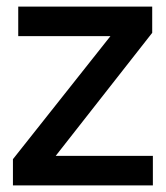

<svg xmlns="http://www.w3.org/2000/svg" viewBox="-20 -559 500 579"><path d="M19 0H441V-89H148L439 -460V-539H35V-450H313L19 -79Z"/></svg>

Font: Mluvka Medium
Style: Regular
Weight: 500
Designer: Modified by Jiří Krblich, Original typeface by Gumpita Rahayu
Foundry: Gumpita Rahayu & Jiří Krblich
Version: Version 2.000;Glyphs 3.1.1 (3134)